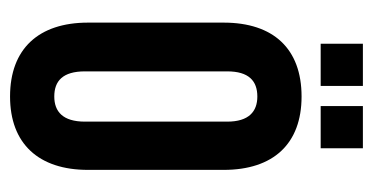

<svg xmlns="http://www.w3.org/2000/svg" viewBox="-200 -531 742 382"><g transform="rotate(90 171.0 -340.0)"><path d="M67 -691V-607H151V-691ZM191 -691V-607H275V-691ZM172 -569C77 -569 25 -513 25 -414V-144C25 -46 77 11 172 11C266 11 318 -46 318 -144V-414C318 -513 266 -569 172 -569ZM222 -138C222 -94 202 -77 172 -77C141 -77 122 -94 122 -138V-421C122 -464 141 -481 172 -481C202 -481 222 -464 222 -421Z"/></g></svg>

Font: Modon Arabic
Style: Bold
Weight: 700
Designer: Ahmedzaza
Foundry: Ahmedzaza
Version: Version 2.010